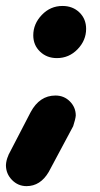

<svg xmlns="http://www.w3.org/2000/svg" viewBox="-64 -509 338 651"><path d="M48.8 -389.2Q48.8 -428.2 77.9 -458.5Q106.9 -488.8 147.9 -488.8Q182.6 -488.8 205.3 -466.8Q228 -444.8 228 -411.1Q228 -372.1 199 -342Q169.9 -312 128.9 -312Q94.7 -312 71.8 -334Q48.8 -356 48.8 -389.2ZM101.1 74.2 184.1 -81.1Q191.9 -105 192.9 -117.2Q192.9 -145 173.1 -165Q153.3 -185.1 124 -185.1Q70.3 -185.1 40 -128.9L-35.2 16.1Q-35.2 16.6 -35.6 17.6Q-36.1 18.6 -36.1 19Q-43 34.2 -43.9 50.8Q-43.9 80.1 -23.4 101.1Q-2.9 122.1 25.9 122.1Q72.8 122.1 101.1 74.2Z"/></svg>

Font: BPreplay
Style: Bold Italic
Weight: 700
Italic angle: -6°
Designer: Magenta/George Triantafyllakos
Foundry: Magenta/George Triantafyllakos
Version: Version 1.00